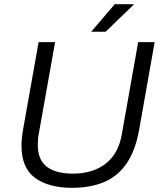

<svg xmlns="http://www.w3.org/2000/svg" viewBox="-20 -888 775 920"><path d="M326 12Q212 12 147.5 -36Q83 -84 83 -190Q83 -206 85 -227.5Q87 -249 91 -270L165 -686H244L167 -254Q164 -242 162.5 -224Q161 -206 161 -194Q161 -122 204.5 -89Q248 -56 329 -56Q424 -56 486 -103.5Q548 -151 564 -246L642 -686H721L646 -262Q628 -165 586 -104Q544 -43 478.5 -15.5Q413 12 326 12ZM417 -736 530 -868H620V-865L486 -736Z"/></svg>

Font: Archivo SemiBold Light
Style: Italic
Weight: 300
Italic angle: -10°
Version: Version 2.001